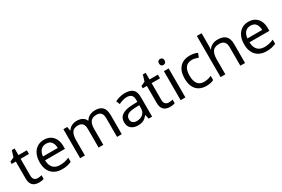

<svg xmlns="http://www.w3.org/2000/svg" viewBox="95 -1911 4512 3072"><g transform="rotate(-30 2351.0 -375.0)"><path d="M264 -62Q284 -62 305 -65.5Q326 -69 339 -73V-6Q325 1 299 5.5Q273 10 249 10Q207 10 171.5 -4.5Q136 -19 114 -55Q92 -91 92 -156V-468H16V-510L93 -545L128 -659H180V-536H335V-468H180V-158Q180 -109 203.5 -85.5Q227 -62 264 -62Z M653 -546Q722 -546 771.5 -516Q821 -486 847.5 -431.5Q874 -377 874 -304V-251H507Q509 -160 553.5 -112.5Q598 -65 678 -65Q729 -65 768.5 -74.5Q808 -84 850 -102V-25Q809 -7 769 1.5Q729 10 674 10Q598 10 539.5 -21Q481 -52 448.5 -113.5Q416 -175 416 -264Q416 -352 445.5 -415Q475 -478 528.5 -512Q582 -546 653 -546ZM652 -474Q589 -474 552.5 -433.5Q516 -393 509 -321H782Q781 -389 750 -431.5Q719 -474 652 -474Z M1598 -546Q1689 -546 1734 -499.5Q1779 -453 1779 -349V0H1692V-345Q1692 -472 1583 -472Q1505 -472 1471.5 -427Q1438 -382 1438 -296V0H1351V-345Q1351 -472 1241 -472Q1160 -472 1129 -422Q1098 -372 1098 -278V0H1010V-536H1081L1094 -463H1099Q1124 -505 1166.5 -525.5Q1209 -546 1257 -546Q1383 -546 1421 -456H1426Q1453 -502 1499.5 -524Q1546 -546 1598 -546Z M2148 -545Q2246 -545 2293 -502Q2340 -459 2340 -365V0H2276L2259 -76H2255Q2220 -32 2181.5 -11Q2143 10 2075 10Q2002 10 1954 -28.5Q1906 -67 1906 -149Q1906 -229 1969 -272.5Q2032 -316 2163 -320L2254 -323V-355Q2254 -422 2225 -448Q2196 -474 2143 -474Q2101 -474 2063 -461.5Q2025 -449 1992 -433L1965 -499Q2000 -518 2048 -531.5Q2096 -545 2148 -545ZM2174 -259Q2074 -255 2035.5 -227Q1997 -199 1997 -148Q1997 -103 2024.5 -82Q2052 -61 2095 -61Q2163 -61 2208 -98.5Q2253 -136 2253 -214V-262Z M2685 -62Q2705 -62 2726 -65.5Q2747 -69 2760 -73V-6Q2746 1 2720 5.5Q2694 10 2670 10Q2628 10 2592.5 -4.5Q2557 -19 2535 -55Q2513 -91 2513 -156V-468H2437V-510L2514 -545L2549 -659H2601V-536H2756V-468H2601V-158Q2601 -109 2624.5 -85.5Q2648 -62 2685 -62Z M2912 -737Q2932 -737 2947.5 -723.5Q2963 -710 2963 -681Q2963 -653 2947.5 -639Q2932 -625 2912 -625Q2890 -625 2875 -639Q2860 -653 2860 -681Q2860 -710 2875 -723.5Q2890 -737 2912 -737ZM2955 -536V0H2867V-536Z M3340 10Q3269 10 3213.5 -19Q3158 -48 3126.5 -109Q3095 -170 3095 -265Q3095 -364 3128 -426Q3161 -488 3217.5 -517Q3274 -546 3346 -546Q3387 -546 3425 -537.5Q3463 -529 3487 -517L3460 -444Q3436 -453 3404 -461Q3372 -469 3344 -469Q3186 -469 3186 -266Q3186 -169 3224.5 -117.5Q3263 -66 3339 -66Q3383 -66 3416.5 -75Q3450 -84 3478 -97V-19Q3451 -5 3418.5 2.5Q3386 10 3340 10Z M3693 -537Q3693 -497 3688 -462H3694Q3720 -503 3764.5 -524Q3809 -545 3861 -545Q3959 -545 4008 -498.5Q4057 -452 4057 -349V0H3970V-343Q3970 -472 3850 -472Q3760 -472 3726.5 -421.5Q3693 -371 3693 -277V0H3605V-760H3693Z M4430 -546Q4499 -546 4548.5 -516Q4598 -486 4624.5 -431.5Q4651 -377 4651 -304V-251H4284Q4286 -160 4330.5 -112.5Q4375 -65 4455 -65Q4506 -65 4545.5 -74.5Q4585 -84 4627 -102V-25Q4586 -7 4546 1.5Q4506 10 4451 10Q4375 10 4316.5 -21Q4258 -52 4225.5 -113.5Q4193 -175 4193 -264Q4193 -352 4222.5 -415Q4252 -478 4305.5 -512Q4359 -546 4430 -546ZM4429 -474Q4366 -474 4329.5 -433.5Q4293 -393 4286 -321H4559Q4558 -389 4527 -431.5Q4496 -474 4429 -474Z"/></g></svg>

Font: Noto Sans Old Persian
Style: Regular
Weight: 400
Designer: Monotype Design Team
Foundry: Monotype Imaging Inc.
Version: Version 2.001; ttfautohint (v1.8.4.7-5d5b)